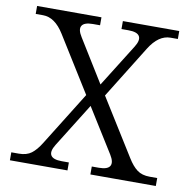

<svg xmlns="http://www.w3.org/2000/svg" viewBox="-79 -779 861 858"><g transform="rotate(10 352.0 -350.0)"><path d="M149.9 -597.2Q108.4 -664.1 54.2 -664.1H21V-700.2H313V-664.1H280.8Q241.2 -664.1 231 -646.7Q220.7 -629.4 241.2 -597.2L360.8 -403.8L481.9 -597.2Q502 -629.4 491.9 -646.7Q481.9 -664.1 441.9 -664.1H410.2V-700.2H666V-664.1H632.8Q578.6 -664.1 537.1 -597.2L389.2 -358.9L548.8 -103Q569.8 -68.8 591.8 -52.5Q613.8 -36.1 648.9 -36.1H683.1V0H386.2V-36.1H418Q458 -36.1 468 -53.5Q478 -70.8 458 -103L334 -301.8L210 -103Q189.9 -70.8 200 -53.5Q210 -36.1 250 -36.1H282.2V0H21V-36.1H55.2Q90.3 -36.1 112.1 -52.5Q133.8 -68.8 154.8 -103L306.2 -346.2Z"/></g></svg>

Font: LT Superior Serif
Style: Regular
Weight: 400
Designer: Daniel Lyons
Foundry: LyonsType
Version: Version 2.120;FEAKit 1.0